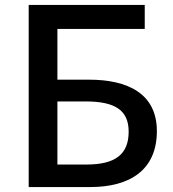

<svg xmlns="http://www.w3.org/2000/svg" viewBox="-20 -756 699 776"><path d="M96 -736V0H345C505 0 614 -69 614 -226C614 -378 496 -434 340 -434H212V-639H565V-736ZM329 -91H212V-346H326C443 -346 500 -312 500 -224C500 -132 446 -91 329 -91Z"/></svg>

Font: Spoqa Han Sans Neo Medium
Style: Regular
Weight: 500
Designer: [Spoqa Han Sans Neo] Dong-huui Kim ___ Younghwa Kang ___ Yujin Lee ___ [Noto Sans] Ryoko NISHIZUKA ____ (kana & ideograp
Foundry: Spoqa (http://www.spoqa-han-sans.com)
Version: Version 1.100;hotconv 1.0.109;makeotfexe 2.5.65596